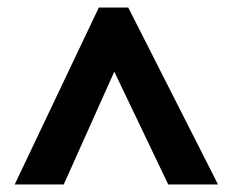

<svg xmlns="http://www.w3.org/2000/svg" viewBox="-20 -738 617 509"><path d="M242 -718 19 -249H149L283 -548L426 -249H558L320 -718Z"/></svg>

Font: Noto Sans Gurmukhi ExtraBold
Style: Regular
Weight: 800
Designer: Jelle Bosma - Monotype Design Team
Foundry: Monotype Imaging Inc.
Version: Version 2.004